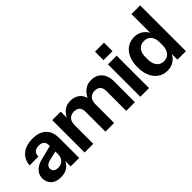

<svg xmlns="http://www.w3.org/2000/svg" viewBox="36 -1397 2097 2097"><g transform="rotate(-45 1084.0 -348.5)"><path d="M188 10Q111 10 72 -29.5Q33 -69 33 -126Q33 -158 44.5 -183Q56 -208 76 -226.5Q96 -245 122.5 -258Q149 -271 178 -278L342 -319V-326Q342 -370 319.5 -389Q297 -408 259 -408Q217 -408 194.5 -387.5Q172 -367 171 -325H35Q39 -371 57.5 -405.5Q76 -440 106 -463.5Q136 -487 176 -498.5Q216 -510 263 -510Q366 -510 421 -457.5Q476 -405 476 -310V0H345V-82Q322 -37 283.5 -13.5Q245 10 188 10ZM167 -143Q167 -114 187 -99.5Q207 -85 239 -85Q287 -85 314.5 -114.5Q342 -144 342 -195V-234L234 -208Q167 -192 167 -143Z M560 -500H691V-407Q714 -450 751.5 -480Q789 -510 850 -510Q904 -510 945.5 -483Q987 -456 1005 -399Q1027 -444 1067 -477Q1107 -510 1171 -510Q1206 -510 1236 -498.5Q1266 -487 1288.5 -463.5Q1311 -440 1324 -404Q1337 -368 1337 -320V0H1203V-305Q1203 -399 1115 -399Q1070 -399 1043 -371Q1016 -343 1016 -280V0H882V-305Q882 -399 794 -399Q749 -399 721.5 -371Q694 -343 694 -280V0H560Z M1421 -500H1555V0H1421ZM1558 -567V-698H1419V-567Z M1834 10Q1792 10 1754.5 -6Q1717 -22 1688.5 -54.5Q1660 -87 1643.5 -136Q1627 -185 1627 -250Q1627 -315 1643.5 -364Q1660 -413 1688.5 -445.5Q1717 -478 1754.5 -494Q1792 -510 1834 -510Q1886 -510 1926 -486Q1966 -462 1991 -419V-707H2125V0H1994V-86Q1970 -41 1929 -15.5Q1888 10 1834 10ZM1766 -240Q1766 -167 1796 -129Q1826 -91 1879 -91Q1932 -91 1961.5 -128Q1991 -165 1991 -230V-272Q1991 -333 1961.5 -368Q1932 -403 1879 -403Q1826 -403 1796 -367Q1766 -331 1766 -262Z"/></g></svg>

Font: CyStack Display
Style: Bold
Weight: 700
Designer: Weizhong Zhang
Foundry: 本地遙控
Version: Version 1.000;Glyphs 3.1.2 (3151)